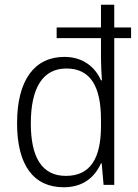

<svg xmlns="http://www.w3.org/2000/svg" viewBox="-20 -780 584 810"><path d="M249 10C333 10 381 -35 406 -91H409L417 0H462V-619H533V-664H462V-760H406V-664H219V-619H406V-533C406 -506 408 -471 410 -441H406C382 -496 331 -540 252 -540C126 -540 52 -443 52 -260C52 -84 121 10 249 10ZM258 -38C157 -38 110 -116 110 -259C110 -410 161 -491 260 -491C362 -491 406 -415 406 -275V-248C406 -113 362 -38 258 -38Z"/></svg>

Font: Noto Sans SemiCondensed Light
Style: Regular
Weight: 300
Width: 4
Designer: Monotype Design Team
Foundry: Monotype Imaging Inc.
Version: Version 2.013